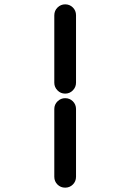

<svg xmlns="http://www.w3.org/2000/svg" viewBox="-20 -761 600 884"><path d="M230 -259Q230 -280 245 -294.5Q260 -309 280 -309Q301 -309 315.5 -294.5Q330 -280 330 -259V53Q330 74 315.5 88.5Q301 103 280 103Q259 103 244.5 88.5Q230 74 230 53ZM230 -690Q230 -712 245 -726.5Q260 -741 280 -741Q301 -741 315.5 -726.5Q330 -712 330 -691V-380Q330 -360 315.5 -345Q301 -330 280 -330Q259 -330 244.5 -345Q230 -360 230 -380Z"/></svg>

Font: Brass Mono
Style: Bold
Weight: 700
Monospace: yes
Version: Version 1.100; ttfautohint (v1.8.3) -l 8 -r 50 -G 200 -x 14 